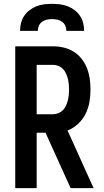

<svg xmlns="http://www.w3.org/2000/svg" viewBox="-20 -975 540 995"><path d="M346 0 216 -287H170V0H59V-735H255Q283 -735 310.5 -728.5Q338 -722 362 -707Q386 -692 403.5 -669.5Q421 -647 431 -621Q441 -595 445 -567Q449 -539 449 -511Q449 -478 443.5 -446Q438 -414 423.5 -385Q409 -356 384.5 -333Q360 -310 330 -299L465 0ZM170 -383H255Q269 -383 282.5 -388.5Q296 -394 306 -404Q316 -414 322 -427.5Q328 -441 331.5 -454.5Q335 -468 336.5 -482.5Q338 -497 338 -511Q338 -525 336.5 -539.5Q335 -554 331.5 -567.5Q328 -581 322 -594.5Q316 -608 306 -618Q296 -628 282.5 -633.5Q269 -639 255 -639H170ZM84 -815Q84 -836 89 -856Q94 -876 105.5 -893Q117 -910 133.5 -922.5Q150 -935 169 -942.5Q188 -950 208.5 -952.5Q229 -955 250 -955Q271 -955 291.5 -952.5Q312 -950 331 -942.5Q350 -935 366.5 -922.5Q383 -910 394.5 -893Q406 -876 411 -856Q416 -836 416 -815H324Q324 -829 318.5 -841.5Q313 -854 302 -862Q291 -870 277.5 -873Q264 -876 250 -876Q236 -876 222.5 -873Q209 -870 198 -862Q187 -854 181.5 -841.5Q176 -829 176 -815Z"/></svg>

Font: Iosevka Fixed
Style: Bold
Weight: 700
Monospace: yes
Designer: Belleve Invis
Foundry: Belleve Invis
Version: Version 32.3.0